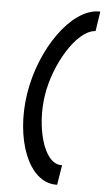

<svg xmlns="http://www.w3.org/2000/svg" viewBox="-57 -731 488 894"><g transform="rotate(5 187.5 -284.5)"><path d="M69 -285C36 -74 109 126 240 126H245L260 33H255C173 33 129 -138 152 -285C175 -432 272 -593 356 -602L361 -603L375 -695H370C239 -695 102 -496 69 -285Z"/></g></svg>

Font: Charger Sport
Style: SeBdObl
Weight: 600
Designer: Jasper
Foundry: Cannot Into Space Fonts
Version: Version 1.1